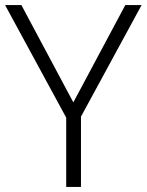

<svg xmlns="http://www.w3.org/2000/svg" viewBox="-20 -734 576 754"><path d="M268 -332 64 -714H0L240 -272V0H298V-276L536 -714H472Z"/></svg>

Font: Noto Sans Khmer UI Light
Style: Regular
Weight: 300
Designer: Danh Hong and the Monotype Design Team
Foundry: Monotype Imaging Inc.
Version: Version 2.002